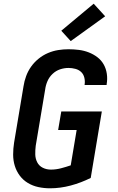

<svg xmlns="http://www.w3.org/2000/svg" viewBox="-20 -1009 640 1037"><path d="M250 8Q218 8 187.5 1.5Q157 -5 131 -20.5Q105 -36 87 -60Q69 -84 60 -113Q51 -142 51 -174Q51 -206 56 -238L107 -543Q111 -570 121 -597.5Q131 -625 148 -649Q165 -673 188.5 -692Q212 -711 239 -722.5Q266 -734 294 -738.5Q322 -743 350 -743Q378 -743 406 -739.5Q434 -736 459.5 -726Q485 -716 506 -700Q527 -684 540 -661Q553 -638 557 -610Q561 -582 556 -554Q556 -553 556 -552Q556 -551 556 -550H437Q437 -551 437 -551.5Q437 -552 437 -552Q440 -571 435.5 -589.5Q431 -608 418.5 -620Q406 -632 387.5 -637Q369 -642 350 -642Q327 -642 304.5 -634.5Q282 -627 264 -610Q246 -593 236.5 -571Q227 -549 224 -526L173 -222Q170 -198 170.5 -175Q171 -152 181 -132.5Q191 -113 211 -103Q231 -93 255 -93Q282 -93 309 -100Q336 -107 362 -116L394 -307H294L311 -407H530L470 -48Q418 -22 362 -7Q306 8 250 8ZM362 -787 311 -843 486 -989 548 -921Z"/></svg>

Font: Iosevka SS04 Extended
Style: Bold Italic
Weight: 700
Width: 7
Italic angle: -9°
Monospace: yes
Designer: Belleve Invis
Foundry: Belleve Invis
Version: Version 19.0.0; ttfautohint (v1.8.4)